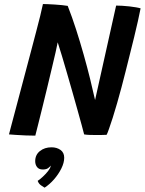

<svg xmlns="http://www.w3.org/2000/svg" viewBox="-20 -654 701 930"><path d="M151 3Q129.5 3 104.5 2Q79.5 1 57.8 -0.5Q36 -2 23.5 -3Q25.5 -10.5 33.2 -40.2Q41 -70 52.8 -114Q64.5 -158 78.2 -209.8Q92 -261.5 106 -314.5Q120 -367.5 132.5 -414.5Q144 -458 155 -500Q166 -542 174.8 -577Q183.5 -612 188 -634.5Q196.5 -634.5 212 -633.8Q227.5 -633 245.5 -632Q263.5 -631 280.2 -629.2Q297 -627.5 308 -625.5Q329 -572 348.5 -511.5Q368 -451 385.2 -389.8Q402.5 -328.5 416.5 -271.8Q430.5 -215 440.5 -169.5L542.5 -627Q555 -627 572.2 -626Q589.5 -625 607 -623Q624.5 -621 639 -618.5Q653.5 -616 661 -613.5Q656 -587.5 648 -551.8Q640 -516 630 -475Q620 -434 609.2 -391.2Q598.5 -348.5 588.2 -307.2Q578 -266 568.5 -231Q558 -192 547.2 -154Q536.5 -116 526.2 -84.2Q516 -52.5 508.2 -30.5Q500.5 -8.5 496.5 -1Q484.5 -0.5 472.2 -0.2Q460 0 447.5 0Q430.5 0 414.5 -0.5Q398.5 -1 387.5 -3Q384 -17 375.8 -47.5Q367.5 -78 356 -119Q344.5 -160 331.5 -206Q318.5 -252 305.2 -297.5Q292 -343 280.2 -382.5Q268.5 -422 259.5 -449Q257 -434.5 249.2 -400.5Q241.5 -366.5 230.5 -321Q219.5 -275.5 207.8 -226Q196 -176.5 184.5 -130.5Q173 -84.5 164.2 -49Q155.5 -13.5 151 3ZM196 255Q192 252.5 179.8 244.5Q167.5 236.5 162.5 222Q173 215.5 187.2 202.2Q201.5 189 212.8 174.8Q224 160.5 225 151.5Q225.5 149.5 225 148Q221 155.5 211.8 161.2Q202.5 167 187.5 167Q168.5 167 159.5 155.2Q150.5 143.5 150.5 126.5Q150.5 96 173.2 77.8Q196 59.5 229.5 59.5Q255 59.5 273 72.2Q291 85 291 110Q291 134.5 277 162.5Q263 190.5 241.5 215Q220 239.5 196 255Z"/></svg>

Font: Grandstander Thin Medium
Style: Italic
Weight: 500
Italic angle: -15°
Version: Version 1.200